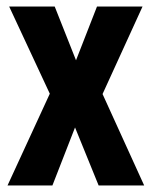

<svg xmlns="http://www.w3.org/2000/svg" viewBox="-20 -659 463 586"><path d="M132 -373 8 -639H147L212 -475L276 -639H415L293 -372L420 -93H281L209 -270L140 -93H3Z"/></svg>

Font: Noto Sans Kannada UI ExtraCondensed
Style: Bold
Weight: 700
Width: 2
Designer: Jelle Bosma - Monotype Design Team
Foundry: Monotype Imaging Inc.
Version: Version 2.005; ttfautohint (v1.8.4.7-5d5b)